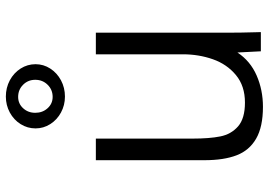

<svg xmlns="http://www.w3.org/2000/svg" viewBox="-148 -742 897 640"><g transform="rotate(-90 300.0 -421.5)"><path d="M86.5 -188V-550H158.5V-228Q158.5 -171 165.8 -135Q173 -99 199.2 -76Q225.5 -53 278.5 -53Q334 -53 370.2 -83Q406.5 -113 423 -160Q439.5 -207 439.5 -260V-550H511.5V-119Q511.5 -65.5 513 -18L513.5 0H449.5L445.5 -78Q417 -35 368.8 -14Q320.5 7 264.5 7Q197.5 7 158.2 -15.8Q119 -38.5 102.8 -81Q86.5 -123.5 86.5 -188ZM192.5 -751Q192.5 -778 206.8 -800.8Q221 -823.5 245.5 -836.8Q270 -850 298.5 -850Q328 -850 352.8 -836.8Q377.5 -823.5 392 -800.8Q406.5 -778 406.5 -751Q406.5 -724.5 392 -702Q377.5 -679.5 352.8 -666.2Q328 -653 298.5 -653Q270 -653 245.5 -666.2Q221 -679.5 206.8 -702Q192.5 -724.5 192.5 -751ZM354.5 -752Q354.5 -776 338 -792.5Q321.5 -809 297.5 -809Q275 -809 259.8 -792.5Q244.5 -776 244.5 -752Q244.5 -727.5 259.8 -710.8Q275 -694 297.5 -694Q321.5 -694 338 -710.8Q354.5 -727.5 354.5 -752Z"/></g></svg>

Font: JuliaMono Light
Style: Regular
Weight: 300
Monospace: yes
Designer: cormullion
Foundry: corm
Version: Version 0.054; ttfautohint (v1.8.4)